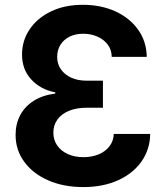

<svg xmlns="http://www.w3.org/2000/svg" viewBox="-20 -757 683 787"><path d="M321.8 9.8Q240.7 9.8 178 -17.6Q115.2 -44.9 79.6 -93.5Q43.9 -142.1 43.9 -204.1Q43.9 -249 62.7 -284.7Q81.5 -320.3 117.7 -343.5Q153.8 -366.7 206.5 -373.5V-378.4Q146 -390.1 108.2 -431.2Q70.3 -472.2 70.3 -533.2Q70.3 -590.8 101.6 -637Q132.8 -683.1 189 -710.2Q245.1 -737.3 319.8 -737.3Q394.5 -737.3 453.4 -710.2Q512.2 -683.1 546.4 -635Q580.6 -586.9 581.5 -523.9H438Q437.5 -553.2 421.6 -574.2Q405.8 -595.2 379.4 -606.9Q353 -618.7 320.8 -618.7Q289.1 -618.7 265.1 -606.7Q241.2 -594.7 227.8 -573.5Q214.4 -552.2 214.4 -523.4Q214.4 -494.6 229.7 -472.7Q245.1 -450.7 272.2 -438.5Q299.3 -426.3 335 -426.3H401.9V-315.4H335Q293 -315.4 262.2 -302.5Q231.4 -289.6 215.1 -266.6Q198.7 -243.7 198.7 -213.4Q198.7 -183.6 214.4 -160.9Q230 -138.2 257.8 -125.5Q285.6 -112.8 321.8 -112.8Q356.9 -112.8 384.8 -124.5Q412.6 -136.2 429 -157.7Q445.3 -179.2 446.3 -208H595.7Q594.7 -144.5 560.1 -95.2Q525.4 -45.9 463.9 -18.1Q402.3 9.8 321.8 9.8Z"/></svg>

Font: Inter 16pt
Style: Bold
Weight: 700
Version: Version 4.001;git-66647c0bb